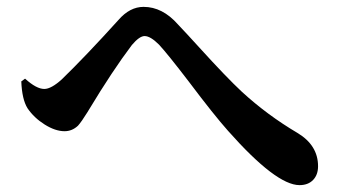

<svg xmlns="http://www.w3.org/2000/svg" viewBox="-20 -619 988 559"><path d="M852 -80Q784 -80 644 -238Q603 -284 530 -381Q468 -462 443 -489Q418 -514 401 -514Q386 -514 364 -488Q308 -414 238 -298Q237 -296 235 -293Q217 -264 207 -253Q190 -237 168 -237Q141 -237 110 -256.5Q79 -276 60 -304Q44 -330 42 -382L53 -390Q86 -360 109 -360Q129 -360 160 -388Q230 -456 325 -561Q358 -599 398 -599Q453 -599 498 -548Q520 -525 560 -481Q639 -394 684 -352Q758 -284 846 -232Q906 -196 906 -135Q906 -110 891.5 -95Q877 -80 852 -80Z"/></svg>

Font: GenRyuMin TW B
Style: Regular
Weight: 700
Version: Version 1.501;PS 1;hotconv 16.6.51;makeotf.lib2.5.65220